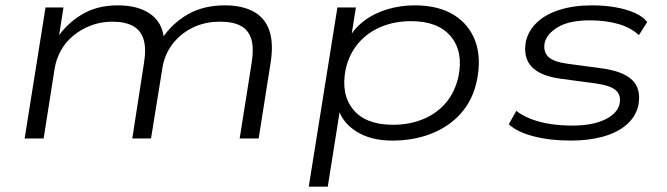

<svg xmlns="http://www.w3.org/2000/svg" viewBox="-20 -517 2492 717"><path d="M72 0 150 -489H217L199 -374L192 -373Q228 -428 285 -462.5Q342 -497 420 -497Q495 -497 540.5 -465.5Q586 -434 592 -374L585 -373Q623 -430 681.5 -463.5Q740 -497 820 -497Q883 -497 925.5 -474.5Q968 -452 985 -405.5Q1002 -359 991 -285L946 0H875L919 -277Q929 -337 918.5 -371Q908 -405 879 -420.5Q850 -436 802 -436Q743 -436 697 -412.5Q651 -389 622 -349.5Q593 -310 586 -260L544 0H474L517 -277Q527 -336 516 -370.5Q505 -405 475.5 -420.5Q446 -436 400 -436Q357 -436 320 -422Q283 -408 254 -384Q225 -360 207.5 -328.5Q190 -297 184 -261L143 0Z M1133 180 1240 -489H1309L1290 -369H1280Q1301 -410 1339.5 -439Q1378 -468 1427 -482.5Q1476 -497 1528 -497Q1617 -497 1674.5 -461.5Q1732 -426 1755 -363Q1778 -300 1761 -217Q1746 -144 1701.5 -94Q1657 -44 1591 -18Q1525 8 1445 8Q1364 8 1310 -26.5Q1256 -61 1242 -116H1251L1204 180ZM1447 -51Q1509 -51 1560 -72Q1611 -93 1645 -133Q1679 -173 1692 -231Q1711 -324 1663.5 -381Q1616 -438 1515 -438Q1454 -438 1403.5 -417Q1353 -396 1318.5 -356Q1284 -316 1271 -259Q1252 -165 1299 -108Q1346 -51 1447 -51Z M2112 8Q2034 8 1972.5 -8Q1911 -24 1880 -53L1908 -103Q1931 -85 1963.5 -72.5Q1996 -60 2035 -54Q2074 -48 2117 -48Q2192 -48 2239 -70.5Q2286 -93 2294 -130Q2300 -161 2280 -179.5Q2260 -198 2201 -206L2073 -223Q1996 -234 1964.5 -268.5Q1933 -303 1944 -363Q1954 -404 1986 -434Q2018 -464 2070.5 -480.5Q2123 -497 2191 -497Q2237 -497 2277.5 -490Q2318 -483 2349 -469.5Q2380 -456 2397 -435L2366 -386Q2334 -415 2287 -428Q2240 -441 2184 -441Q2106 -441 2064 -416Q2022 -391 2014 -357Q2008 -324 2027.5 -305Q2047 -286 2099 -279L2226 -262Q2307 -251 2341 -218Q2375 -185 2364 -124Q2354 -81 2320 -51.5Q2286 -22 2232.5 -7Q2179 8 2112 8Z"/></svg>

Font: Nunito Sans 10pt Expanded Light
Style: Italic
Weight: 300
Width: 7
Italic angle: -9°
Designer: Vernon Adams
Foundry: Vernon Adams
Version: Version 3.101;gftools[0.9.27]